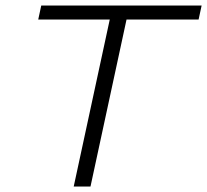

<svg xmlns="http://www.w3.org/2000/svg" viewBox="-20 -678 753 698"><path d="M713 -658 702 -607H440L309 0H248L379 -607H119L130 -658Z"/></svg>

Font: EauTestInfant Semilight
Style: Italic
Weight: 300
Italic angle: -12°
Designer: Christian Thalmann (Catharsis Fonts)
Version: Version 0.001;PS 000.001;hotconv 1.0.88;makeotf.lib2.5.64775